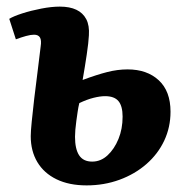

<svg xmlns="http://www.w3.org/2000/svg" viewBox="-20 -546 558 581"><path d="M230 -304Q273 -320 304.5 -328Q336 -336 366 -336Q425 -336 460.5 -303Q496 -270 496 -208Q496 -161 477 -120.5Q458 -80 423 -49.5Q388 -19 341.5 -2Q295 15 242 15Q189 15 151 -3.5Q113 -22 93 -55.5Q73 -89 73 -134Q73 -148 76 -178Q79 -208 83.5 -247Q88 -286 93.5 -327.5Q99 -369 103 -405Q106 -424 101 -432.5Q96 -441 83 -441Q73 -441 58.5 -437Q44 -433 28 -427L8 -489Q21 -497 47.5 -505.5Q74 -514 105 -520Q136 -526 161 -526Q191 -526 211 -516.5Q231 -507 241 -488Q251 -469 249 -439Q248 -418 242.5 -381Q237 -344 230 -304ZM220 -234Q217 -222 215 -208Q213 -194 211 -180Q209 -166 208 -153.5Q207 -141 207 -132Q207 -95 219.5 -76Q232 -57 259 -57Q285 -57 305.5 -76Q326 -95 338.5 -125.5Q351 -156 351 -193Q351 -225 338.5 -240Q326 -255 298 -255Q283 -255 263 -250Q243 -245 220 -234Z"/></svg>

Font: Literata
Style: Bold Italic
Weight: 700
Italic angle: -2°
Designer: Latin by Veronika Burian and Jose Scaglione. Greek by Irene Vlachou. Cyrillic by Vera Evstafieva
Foundry: TypeTogether
Version: Version 3.103;gftools[0.9.29]